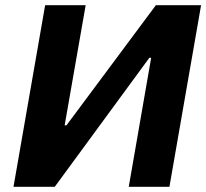

<svg xmlns="http://www.w3.org/2000/svg" viewBox="-20 -720 795 740"><path d="M154 -700H310.2L229.2 -237H236.2L580.8 -700H755L633 0H476.2L562.6 -497.2H555.6L191 0H32Z"/></svg>

Font: Fixel Italic Variable 20240409 Display Thin
Style: Italic
Weight: 100
Italic angle: -10°
Designer: AlfaBravo + MacPaw
Foundry: Kyrylo Tkachov, Marchela Mozhyna, Serhii Makarenko, Maria Weinstein, Zakhar Kryvoshyya
Version: Version 1.211;Glyphs 3.2 (3225)